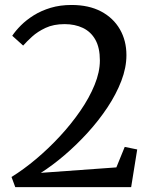

<svg xmlns="http://www.w3.org/2000/svg" viewBox="-20 -772 634 792"><path d="M27.5 -42Q77 -72.5 128.2 -115.5Q179.5 -158.5 226.8 -209.5Q274 -260.5 311.2 -314.5Q348.5 -368.5 370.2 -421.8Q392 -475 392 -522.5Q392 -575 373.5 -608Q355 -641 322 -656.8Q289 -672.5 246.5 -672.5Q201 -672.5 168 -657Q135 -641.5 112.5 -621Q90 -600.5 75.5 -584L30.5 -624.5Q44.5 -645.5 66.5 -667.5Q88.5 -689.5 119.2 -708.8Q150 -728 189 -739.8Q228 -751.5 275 -751.5Q346.5 -751.5 397 -724.8Q447.5 -698 474.5 -651.2Q501.5 -604.5 501.5 -544.5Q501.5 -493 480.5 -438.2Q459.5 -383.5 423.5 -329.2Q387.5 -275 341.8 -224.8Q296 -174.5 246.2 -132Q196.5 -89.5 148.5 -59L460 -81.5L494.5 -166L546 -155.5L521 0H43Z"/></svg>

Font: Merriweather Light 18pt
Style: Regular
Weight: 400
Version: Version 2.100